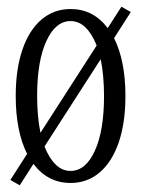

<svg xmlns="http://www.w3.org/2000/svg" viewBox="-20 -529 422 574"><path d="M39 25 11 9 61 -69Q27 -137 27 -242Q27 -322 47 -380.5Q67 -439 104 -470.5Q141 -502 191 -502Q259 -502 302 -445L343 -509L371 -493L321 -415Q355 -347 355 -242Q355 -162 335 -103.5Q315 -45 278 -13.5Q241 18 191 18Q123 18 80 -39ZM191 -18Q236 -18 263.5 -78Q291 -138 291 -242Q291 -272 288.5 -300Q286 -328 281 -352L113 -91Q127 -56 146.5 -37Q166 -18 191 -18ZM269 -393Q255 -428 235.5 -447Q216 -466 191 -466Q146 -466 118.5 -406Q91 -346 91 -242Q91 -212 93.5 -184Q96 -156 101 -132Z"/></svg>

Font: Margherita Variable
Style: Regular
Weight: 400
Designer: James Puckett
Foundry: Dunwich Type Founders
Version: Version 1.008